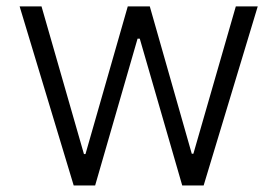

<svg xmlns="http://www.w3.org/2000/svg" viewBox="-20 -565 845 585"><path d="M204.5 0H269.9L399.1 -447.1H405.9L535.2 0H600.5L765.3 -545.5H698.5L569.2 -96.6H564.3L436.4 -545.5H369.3L240.4 -95.5H235.8L106.5 -545.5H39.8Z"/></svg>

Font: Karasuma Gothic
Style: Light
Weight: 300
Designer: Rasmus Andersson / Ryoko Nishizuka
Foundry: rsms
Version: Version 1.00